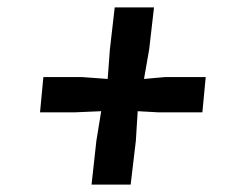

<svg xmlns="http://www.w3.org/2000/svg" viewBox="-20 -580 650 518"><path d="M240 -200 253 -280 183.5 -277H88L97 -372H202L270.5 -367L276.5 -447L289.5 -560H395.5L382.5 -447L368.5 -367L424.5 -372H535L526 -277H406L351.5 -280L346.5 -200L332.5 -82H227Z"/></svg>

Font: Merriweather Black
Style: Italic
Weight: 900
Italic angle: -7.8°
Designer: Eben Sorkin
Foundry: Eben Sorkin
Version: Version 2.200;gftools[0.9.31]